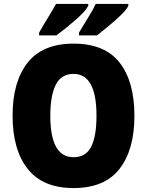

<svg xmlns="http://www.w3.org/2000/svg" viewBox="-20 -947 750 977"><path d="M265 -927Q251 -901 227 -862Q203 -823 179 -781V-767H267Q308 -797 361.5 -843Q415 -889 429 -917V-927ZM467 -927Q455 -900 430.5 -861Q406 -822 382 -781V-767H474Q498 -786 532 -814Q566 -842 595 -870Q624 -898 633 -917V-927ZM354 -725Q197 -725 120.5 -628Q44 -531 44 -359Q44 -185 121 -87.5Q198 10 354 10Q512 10 588 -87.5Q664 -185 664 -358Q664 -532 588.5 -628.5Q513 -725 354 -725ZM354 -571Q471 -571 471 -358Q471 -254 444 -200.5Q417 -147 354 -147Q236 -147 236 -358Q236 -461 264 -516Q292 -571 354 -571Z"/></svg>

Font: Noto Sans UI SemiCondensed Black
Style: Regular
Weight: 900
Width: 4
Designer: Monotype Design Team
Foundry: Monotype Imaging Inc.
Version: 1.001